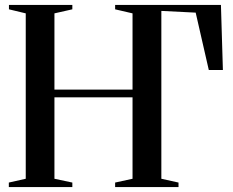

<svg xmlns="http://www.w3.org/2000/svg" viewBox="-20 -763 951 783"><path d="M16 0V-18.5L85 -34V-708.5L16.5 -725V-743H275V-725L202 -708.5V-397.5H520.5V-708.5L449.5 -725V-743H881L889 -477.5H831.5L778 -711.5L638 -718.5V-34L708 -18.5V0H449.5V-18.5L520.5 -34V-366H202V-34L275 -18.5V0Z"/></svg>

Font: Merriweather 144pt Medium
Style: Regular
Weight: 500
Version: Version 2.100